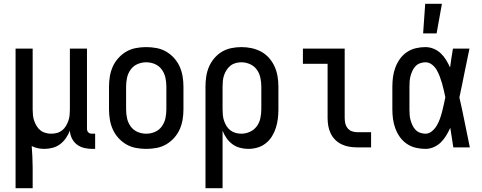

<svg xmlns="http://www.w3.org/2000/svg" viewBox="-20 -776 2540 1011"><path d="M62 215V-520H152V-200Q152 -185 153.5 -169.5Q155 -154 160 -140Q165 -126 173 -112.5Q181 -99 193 -89.5Q205 -80 220 -76Q235 -72 250 -72Q265 -72 280 -76Q295 -80 307 -89.5Q319 -99 327 -112.5Q335 -126 340 -140Q345 -154 346.5 -169.5Q348 -185 348 -200V-520H438V-99Q438 -93 439.5 -88Q441 -83 445 -79Q449 -75 454 -73.5Q459 -72 465 -72H481V8H465Q444 8 423 3Q402 -2 385 -15Q368 -28 358.5 -47.5Q349 -67 348 -88Q340 -68 327.5 -49.5Q315 -31 297.5 -17.5Q280 -4 258 2Q236 8 214 8Q197 8 179.5 4.5Q162 1 147 -7Q149 21 150.5 50Q152 79 152 107V215Z M750 8Q723 8 696 3Q669 -2 645.5 -15.5Q622 -29 603.5 -49.5Q585 -70 574 -94.5Q563 -119 558.5 -146Q554 -173 554 -200V-320Q554 -347 558.5 -374Q563 -401 574 -425.5Q585 -450 603.5 -470.5Q622 -491 645.5 -504.5Q669 -518 696 -523Q723 -528 750 -528Q777 -528 804 -523Q831 -518 854.5 -504.5Q878 -491 896.5 -470.5Q915 -450 926 -425.5Q937 -401 941.5 -374Q946 -347 946 -320V-200Q946 -173 941.5 -146Q937 -119 926 -94.5Q915 -70 896.5 -49.5Q878 -29 854.5 -15.5Q831 -2 804 3Q777 8 750 8ZM750 -72Q774 -72 796 -81.5Q818 -91 832 -110.5Q846 -130 851 -153Q856 -176 856 -200V-320Q856 -344 851 -367Q846 -390 832 -409.5Q818 -429 796 -438.5Q774 -448 750 -448Q726 -448 704 -438.5Q682 -429 668 -409.5Q654 -390 649 -367Q644 -344 644 -320V-200Q644 -176 649 -153Q654 -130 668 -110.5Q682 -91 704 -81.5Q726 -72 750 -72Z M1062 215V-320Q1062 -347 1066 -373.5Q1070 -400 1080.5 -424.5Q1091 -449 1108.5 -469.5Q1126 -490 1148.5 -503.5Q1171 -517 1197.5 -522.5Q1224 -528 1251 -528Q1278 -528 1304.5 -522.5Q1331 -517 1355 -504Q1379 -491 1397 -470.5Q1415 -450 1426 -425.5Q1437 -401 1441.5 -374Q1446 -347 1446 -320V-200Q1446 -175 1443 -150.5Q1440 -126 1432.5 -102.5Q1425 -79 1412 -58Q1399 -37 1379.5 -21.5Q1360 -6 1336 1Q1312 8 1287 8Q1265 8 1243 2Q1221 -4 1203.5 -17Q1186 -30 1173 -48.5Q1160 -67 1152 -88V215ZM1251 -72Q1274 -72 1296 -82Q1318 -92 1332 -111Q1346 -130 1351 -153.5Q1356 -177 1356 -200V-320Q1356 -343 1351 -366.5Q1346 -390 1332.5 -409Q1319 -428 1297 -438Q1275 -448 1251 -448Q1236 -448 1221 -444Q1206 -440 1194 -430.5Q1182 -421 1173.5 -408Q1165 -395 1160 -380.5Q1155 -366 1153.5 -350.5Q1152 -335 1152 -320V-200Q1152 -185 1153.5 -169.5Q1155 -154 1160 -139.5Q1165 -125 1173 -112Q1181 -99 1193.5 -89.5Q1206 -80 1221 -76Q1236 -72 1251 -72Z M1860 0Q1839 0 1818.5 -3.5Q1798 -7 1779 -16Q1760 -25 1745 -40Q1730 -55 1721 -74Q1712 -93 1708.5 -113.5Q1705 -134 1705 -155V-440H1575V-520H1795V-155Q1795 -141 1798 -127Q1801 -113 1810 -101.5Q1819 -90 1832.5 -85Q1846 -80 1860 -80H1934V0Z M2220 8Q2194 8 2169 2Q2144 -4 2122.5 -18.5Q2101 -33 2086 -54Q2071 -75 2062 -99Q2053 -123 2049.5 -148.5Q2046 -174 2046 -200V-320Q2046 -346 2049.5 -371.5Q2053 -397 2062 -421Q2071 -445 2086 -466Q2101 -487 2122.5 -501.5Q2144 -516 2169 -522Q2194 -528 2220 -528Q2242 -528 2263 -519.5Q2284 -511 2300.5 -495.5Q2317 -480 2328.5 -461Q2340 -442 2350 -421Q2353 -446 2357 -470.5Q2361 -495 2365 -520H2452Q2438 -456 2425.5 -391.5Q2413 -327 2399 -263Q2414 -198 2427 -132Q2440 -66 2454 0H2367Q2363 -26 2359 -52Q2355 -78 2351 -103Q2342 -83 2330 -63Q2318 -43 2302 -27Q2286 -11 2264.5 -1.5Q2243 8 2220 8ZM2220 -72Q2239 -72 2254.5 -85Q2270 -98 2280 -115Q2290 -132 2296.5 -150.5Q2303 -169 2308 -188Q2313 -207 2317 -226Q2321 -245 2325 -264Q2321 -282 2317 -300.5Q2313 -319 2307.5 -337.5Q2302 -356 2295.5 -373.5Q2289 -391 2279.5 -407.5Q2270 -424 2254.5 -436Q2239 -448 2220 -448Q2206 -448 2192 -443Q2178 -438 2168 -427.5Q2158 -417 2152 -404Q2146 -391 2142 -377Q2138 -363 2137 -348.5Q2136 -334 2136 -320V-200Q2136 -186 2137 -171.5Q2138 -157 2142 -143Q2146 -129 2152 -116Q2158 -103 2168 -92.5Q2178 -82 2192 -77Q2206 -72 2220 -72ZM2208 -600 2219 -756H2307L2279 -600Z"/></svg>

Font: Iosevka Curly Medium
Style: Regular
Weight: 500
Monospace: yes
Designer: Belleve Invis
Foundry: Belleve Invis
Version: Version 22.1.2; ttfautohint (v1.8.4)